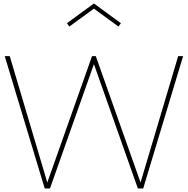

<svg xmlns="http://www.w3.org/2000/svg" viewBox="-20 -1068 1064 1088"><path d="M233.4 0 6.8 -750H35.2L248 -33.7L501.5 -750H522.9L776.4 -33.7L989.7 -750H1017.6L791.5 0H761.2L512.2 -704.6L263.2 0ZM359.4 -936.5 512.2 -1048.3 665 -936.5 651.4 -917.5 512.2 -1019 373 -917.5Z"/></svg>

Font: Spartan MB Thin
Style: Regular
Weight: 100
Designer: Matt Bailey, Mirko Velimirovic
Foundry: Matt Bailey
Version: Version 1.005